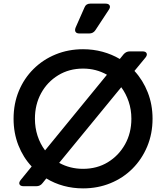

<svg xmlns="http://www.w3.org/2000/svg" viewBox="-20 -1029 918 1061"><path d="M111 0Q93 0 88 -10Q83 -20 94 -34L155 -109Q108 -159 81.5 -226.5Q55 -294 55 -373Q55 -456 84 -526Q113 -596 165.5 -648Q218 -700 288 -728.5Q358 -757 439 -757Q495 -757 546.5 -743Q598 -729 642 -703L663 -729Q677 -745 697 -745H768Q785 -745 790 -735Q795 -725 784 -711L723 -637Q770 -586 796.5 -518.5Q823 -451 823 -373Q823 -290 793.5 -219.5Q764 -149 712 -97Q660 -45 590 -16.5Q520 12 439 12Q383 12 331.5 -2Q280 -16 236 -43L215 -17Q202 0 181 0ZM173 -373Q173 -323 187.5 -278.5Q202 -234 229 -198L571 -616Q511 -650 439 -650Q362 -650 301.5 -613Q241 -576 207 -513.5Q173 -451 173 -373ZM439 -96Q516 -96 576 -132.5Q636 -169 671 -231.5Q706 -294 706 -373Q706 -423 691 -467.5Q676 -512 650 -547L307 -129Q367 -96 439 -96ZM419 -844Q403 -844 397.5 -853Q392 -862 398 -877L447 -988Q455 -1009 479 -1009H563Q580 -1009 585.5 -999.5Q591 -990 582 -976L507 -862Q495 -844 473 -844Z"/></svg>

Font: Pitagon Sans Text SemiBold
Style: Regular
Weight: 600
Designer: Travis Tran
Foundry: Pitagon
Version: Version 1.001; ttfautohint (v1.8.4.7-5d5b);gftools[0.9.26]